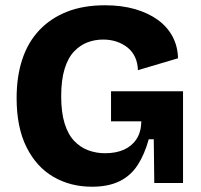

<svg xmlns="http://www.w3.org/2000/svg" viewBox="-20 -694 762 728"><path d="M329 14Q247 14 182.5 -23.5Q118 -61 80.5 -136Q43 -211 43 -322Q43 -404 64.5 -469Q86 -534 129 -579.5Q172 -625 234 -649.5Q296 -674 378 -674Q441 -674 491.5 -659.5Q542 -645 578.5 -618.5Q615 -592 634.5 -555Q654 -518 655 -473L503 -428Q502 -456 492 -477.5Q482 -499 464 -513.5Q446 -528 422.5 -536Q399 -544 371 -544Q340 -544 312 -533.5Q284 -523 261 -499Q238 -475 225 -433Q212 -391 212 -329Q212 -268 225 -226Q238 -184 261.5 -159.5Q285 -135 315 -124Q345 -113 378 -113Q420 -113 450 -126.5Q480 -140 497.5 -166.5Q515 -193 516 -234H401V-348H674V-220V0H565L563 -166H544Q528 -108 501.5 -67.5Q475 -27 432.5 -6.5Q390 14 329 14Z"/></svg>

Font: Bricolage Grotesque 48pt Condensed ExtraBold ExtraBold
Style: Regular
Weight: 800
Version: Version 1.000;gftools[0.9.30]